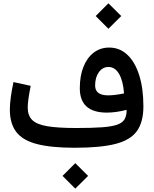

<svg xmlns="http://www.w3.org/2000/svg" viewBox="-20 -895 932 1163"><path d="M559.6 -797.9 636.7 -875 714.4 -797.9 636.7 -720.7ZM747.1 -229.5Q681.6 -212.9 627.4 -212.9Q463.4 -212.9 463.4 -360.4Q463.4 -435.1 485.6 -490.5Q507.8 -545.9 547.9 -576.4Q587.9 -606.9 641.6 -606.9Q705.1 -606.9 751.5 -563.2Q797.9 -519.5 823.2 -439.5Q848.6 -359.4 848.6 -250.5Q848.6 -156.7 809.8 -101.8Q771 -46.9 680.2 -23.4Q589.4 0 432.6 0Q290 0 203.6 -22.5Q117.2 -44.9 78.4 -95.9Q39.6 -147 39.6 -231.9Q39.6 -263.7 45.4 -306.4Q51.3 -349.1 61.5 -397.9L166 -375Q147.9 -284.7 147.9 -244.1Q147.9 -195.8 174.6 -168.7Q201.2 -141.6 265.4 -130.6Q329.6 -119.6 441.9 -119.6Q538.1 -119.6 598.1 -124Q658.2 -128.4 690.7 -140.1Q723.1 -151.9 735.1 -173.6Q747.1 -195.3 747.1 -229.5ZM731.4 -329.1Q725.6 -406.2 700.9 -447.8Q676.3 -489.3 637.2 -489.3Q601.6 -489.3 578.9 -457.8Q556.2 -426.3 556.2 -377Q556.2 -317.4 635.3 -317.4Q655.8 -317.4 680.2 -320.6Q704.6 -323.7 731.4 -329.1ZM358.9 170.4 436 93.3 513.7 170.4 436 247.6Z"/></svg>

Font: Estedad-FD SemiBold
Style: Regular
Weight: 600
Designer: Amin Abedi
Version: Version 7.3